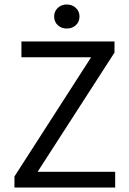

<svg xmlns="http://www.w3.org/2000/svg" viewBox="-20 -842 579 862"><path d="M44.9 0V-49.8L389.2 -585H76.2V-655.8H494.1V-606L148.9 -70.8H497.1V0ZM223.1 -768.1Q223.1 -791 239.3 -806.4Q255.4 -821.8 279.8 -821.8Q304.2 -821.8 320.6 -806.4Q336.9 -791 336.9 -768.1Q336.9 -744.1 320.6 -729Q304.2 -713.9 279.8 -713.9Q255.4 -713.9 239.3 -729Q223.1 -744.1 223.1 -768.1Z"/></svg>

Font: Source Sans Pro
Style: Regular
Weight: 400
Designer: Paul D. Hunt
Foundry: Adobe Systems Incorporated
Version: Version 3.006;hotconv 1.0.111;makeotfexe 2.5.65597